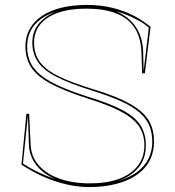

<svg xmlns="http://www.w3.org/2000/svg" viewBox="-20 -743 708 778"><path d="M342 15Q296 15 248.5 4Q201 -7 155 -27.5Q109 -48 67 -76L87 -282H98L104 -161Q105 -111 135.5 -75Q166 -39 220 -19.5Q274 0 345 0Q414 0 463 -18.5Q512 -37 538.5 -71.5Q565 -106 565 -154Q565 -199 543 -231.5Q521 -264 470 -291Q419 -318 332 -345Q239 -375 184.5 -404.5Q130 -434 106.5 -470Q83 -506 83 -555Q83 -594 100 -625Q117 -656 149.5 -678Q182 -700 228 -711.5Q274 -723 332 -723Q387 -723 434.5 -711.5Q482 -700 521.5 -679.5Q561 -659 590 -634L567 -446H556L553 -535Q550 -594 524 -632.5Q498 -671 449 -689.5Q400 -708 330 -708Q263 -708 215.5 -691.5Q168 -675 143 -644Q118 -613 118 -570Q118 -527 139.5 -495Q161 -463 212.5 -436.5Q264 -410 353 -383Q423 -362 471.5 -340Q520 -318 549.5 -293Q579 -268 591.5 -238Q604 -208 604 -169Q604 -134 592 -104.5Q580 -75 557 -53Q534 -31 502 -16Q470 -1 429.5 7Q389 15 342 15ZM97 -160 93 -274 73 -80Q95 -66 117 -54.5Q139 -43 161.5 -33.5Q184 -24 205 -17Q153 -39 125.5 -76Q98 -113 97 -160ZM451 -697Q501 -676 529 -636Q557 -596 560 -536L562 -455L583 -631Q566 -646 544.5 -658Q523 -670 500 -680Q477 -690 451 -697ZM597 -169Q597 -207 584.5 -235.5Q572 -264 543.5 -288.5Q515 -313 467.5 -334Q420 -355 350 -377Q261 -405 208.5 -432Q156 -459 133.5 -492.5Q111 -526 111 -570Q111 -616 137.5 -647.5Q164 -679 208 -696Q169 -684 142.5 -663.5Q116 -643 103 -615.5Q90 -588 90 -555Q90 -519 102.5 -491.5Q115 -464 143 -440.5Q171 -417 218 -395.5Q265 -374 333 -352Q423 -325 475 -297.5Q527 -270 549 -235.5Q571 -201 571 -154Q571 -101 542 -65Q513 -29 460 -10Q493 -20 518.5 -35Q544 -50 561.5 -70Q579 -90 588 -115Q597 -140 597 -169Z"/></svg>

Font: Kalnia Glaze Thin ExtraLight
Style: Regular
Weight: 250
Version: Version 1.110